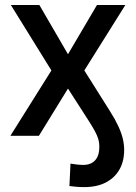

<svg xmlns="http://www.w3.org/2000/svg" viewBox="-20 -556 556 786"><path d="M324.2 210Q308.6 210 293.2 208.7Q277.8 207.5 264.2 205.6L268.6 113.8Q278.8 115.7 293.9 117.4Q309.1 119.1 320.8 119.1Q352.1 119.1 369.4 100.3Q386.7 81.5 386.7 44.4Q386.7 28.8 382.8 14.6Q378.9 0.5 369.1 -17.8Q359.4 -36.1 341.8 -63.5L258.3 -193.4L139.2 0H22.5L190.4 -267.6L24.4 -535.6H141.1L258.3 -334L377 -535.6H493.2L325.2 -267.6L430.7 -100.1Q451.7 -66.9 464.1 -40Q476.6 -13.2 482.4 10.5Q488.3 34.2 488.3 57.6Q488.3 105 468.5 138.9Q448.7 172.9 412.4 191.4Q376 210 324.2 210Z"/></svg>

Font: Inter 20pt Medium
Style: Regular
Weight: 500
Version: Version 4.001;git-66647c0bb